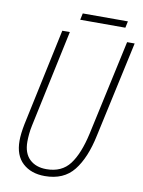

<svg xmlns="http://www.w3.org/2000/svg" viewBox="-91 -879 708 951"><g transform="rotate(10 263.0 -403.0)"><path d="M201 10Q132 10 90 -28.5Q48 -67 48 -141Q48 -176 58 -226L162 -714H200L96 -226Q91 -203 89 -181.5Q87 -160 87 -143Q87 -85 118.5 -55Q150 -25 203 -25Q280 -25 320.5 -78.5Q361 -132 384 -236L488 -714H526L421 -232Q397 -117 346.5 -53.5Q296 10 201 10ZM240 -783 247 -816H474L467 -783Z"/></g></svg>

Font: Noto Sans Condensed ExtraLight
Style: Italic
Weight: 200
Width: 3
Italic angle: -12°
Designer: Monotype Design Team
Foundry: Monotype Imaging Inc.
Version: Version 2.013; ttfautohint (v1.8.4.7-5d5b)